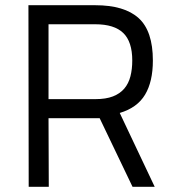

<svg xmlns="http://www.w3.org/2000/svg" viewBox="-20 -716 664 736"><path d="M362 -263H166L167 0H90L89 -696H345Q457 -696 511.5 -646.5Q566 -597 566 -484Q566 -403 536 -353Q506 -303 439 -283L573 0H488ZM487 -484Q487 -556 452.5 -589.5Q418 -623 345 -623H166V-336H346Q386 -336 413 -346.5Q440 -357 456.5 -376.5Q473 -396 480 -423.5Q487 -451 487 -484Z"/></svg>

Font: Panefresco 400wt
Style: Regular
Weight: 400
Foundry: Campivisivi & Chank Co
Version: Version 1.002